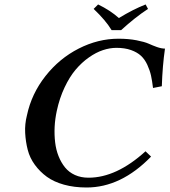

<svg xmlns="http://www.w3.org/2000/svg" viewBox="-20 -832 761 862"><path d="M481 -696.8Q454.1 -741.2 400.4 -792L420.4 -812Q475.1 -785.6 513.7 -751Q578.6 -790.5 633.8 -812L644.5 -792Q586.9 -754.4 523.9 -696.8ZM368.7 9.8Q313 9.8 267.3 -2.9Q221.7 -15.6 190.4 -38.3Q159.2 -61 136.5 -92Q113.8 -123 104.5 -159.2Q95.2 -195.3 93 -235.1Q90.8 -274.9 101.1 -314.9Q121.6 -411.1 184.1 -490.5Q246.6 -569.8 333.5 -614Q420.4 -658.2 511.7 -658.2Q557.1 -658.2 593.3 -651.1Q629.4 -644 647.2 -636Q665 -627.9 684.8 -620.8Q704.6 -613.8 720.7 -613.8Q709.5 -536.6 706.5 -444.8L667 -437Q663.1 -469.2 658 -492.7Q652.8 -516.1 641.4 -541Q629.9 -565.9 613 -581.5Q596.2 -597.2 568.4 -607.2Q540.5 -617.2 502.9 -617.2Q473.1 -617.2 442.1 -606.9Q411.1 -596.7 379.2 -574.2Q347.2 -551.8 319.8 -519.5Q292.5 -487.3 269.8 -439.2Q247.1 -391.1 234.9 -334Q227.1 -297.9 225.3 -262.5Q223.6 -227.1 227.5 -193.4Q231.4 -159.7 242.9 -130.9Q254.4 -102.1 272 -80.3Q289.6 -58.6 316.4 -46.4Q343.3 -34.2 377.4 -34.2Q502.9 -34.2 633.3 -152.8L658.2 -128.9Q523.4 9.8 368.7 9.8Z"/></svg>

Font: Linux Libertine Slanted
Style: Semibold Slanted
Weight: 600
Designer: Philipp H. Poll
Foundry: Philipp H. Poll
Version: Version 5.1.1